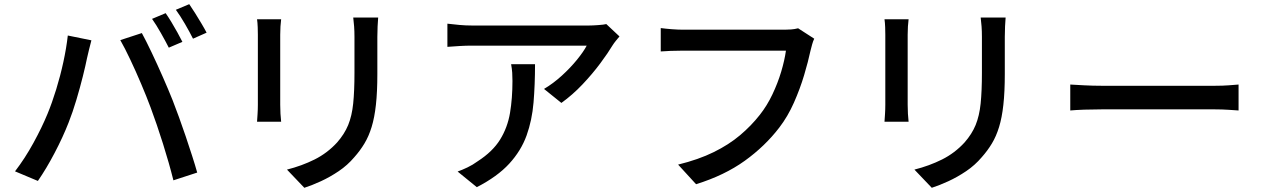

<svg xmlns="http://www.w3.org/2000/svg" viewBox="-20 -850 6040 918"><path d="M772 -787.1Q784.7 -769 799.6 -744.4Q814.5 -719.7 828.4 -694.6Q842.3 -669.4 852.1 -649.9L787.1 -622.1Q772 -651.9 749.5 -691.7Q727.1 -731.4 707 -759.8ZM884.8 -830.1Q897.9 -811 913.6 -786.1Q929.2 -761.2 943.8 -736.6Q958.5 -711.9 967.8 -693.8L902.8 -665Q886.7 -697.3 864.3 -735.8Q841.8 -774.4 820.8 -803.2ZM207 -305.2Q229 -358.4 248.8 -422.9Q268.6 -487.3 283 -553.7Q297.4 -620.1 304.2 -680.2L417 -657.2Q411.6 -638.2 405.8 -613.3Q399.9 -588.4 396 -571.8Q389.6 -539.1 376.2 -485.4Q362.8 -431.6 345.2 -372.6Q327.6 -313.5 308.1 -264.2Q280.8 -194.3 241.2 -118.9Q201.7 -43.5 161.1 15.1L51.8 -30.8Q99.1 -92.3 139.9 -166.7Q180.7 -241.2 207 -305.2ZM700.2 -335.9Q680.7 -388.2 655 -448.7Q629.4 -509.3 603 -564.9Q576.7 -620.6 555.2 -658.2L658.2 -691.9Q678.7 -654.3 705.3 -598.4Q731.9 -542.5 758.5 -481.9Q785.2 -421.4 805.2 -371.1Q819.3 -335 835.7 -290Q852.1 -245.1 868.2 -197.3Q884.3 -149.4 898.7 -104.7Q913.1 -60.1 922.9 -24.9L809.1 12.2Q788.6 -69.8 759.3 -162.8Q730 -255.9 700.2 -335.9Z M1788.1 -766.1Q1786.6 -746.6 1785.4 -723.9Q1784.2 -701.2 1784.2 -673.8Q1784.2 -651.4 1784.2 -617.7Q1784.2 -584 1784.2 -550.8Q1784.2 -517.6 1784.2 -496.1Q1784.2 -410.2 1777.3 -348.6Q1770.5 -287.1 1756.8 -242.7Q1743.2 -198.2 1722.4 -163.8Q1701.7 -129.4 1673.8 -98.1Q1641.6 -60.1 1599.6 -31.7Q1557.6 -3.4 1514.6 16.4Q1471.7 36.1 1435.1 47.9L1352.1 -39.1Q1423.3 -57.1 1484.4 -87.6Q1545.4 -118.2 1591.8 -168.9Q1627 -209 1644.8 -252.4Q1662.6 -295.9 1668.7 -355.2Q1674.8 -414.6 1674.8 -502Q1674.8 -523.9 1674.8 -556.9Q1674.8 -589.8 1674.8 -622.1Q1674.8 -654.3 1674.8 -673.8Q1674.8 -701.2 1673.1 -723.9Q1671.4 -746.6 1668.9 -766.1ZM1324.2 -757.8Q1322.3 -742.2 1321 -723.6Q1319.8 -705.1 1319.8 -684.1Q1319.8 -673.3 1319.8 -640.6Q1319.8 -607.9 1319.8 -564.5Q1319.8 -521 1319.8 -477.1Q1319.8 -433.1 1319.8 -398.2Q1319.8 -363.3 1319.8 -349.1Q1319.8 -329.6 1321 -306.4Q1322.3 -283.2 1324.2 -268.1H1209Q1210 -280.8 1211.4 -304Q1212.9 -327.1 1212.9 -349.1Q1212.9 -363.8 1212.9 -398.7Q1212.9 -433.6 1212.9 -477.5Q1212.9 -521.5 1212.9 -564.7Q1212.9 -607.9 1212.9 -640.6Q1212.9 -673.3 1212.9 -684.1Q1212.9 -697.3 1212.2 -719.7Q1211.4 -742.2 1209 -757.8Z M2941.9 -675.8Q2935.1 -668 2925 -655.5Q2915 -643.1 2909.2 -633.8Q2887.7 -597.7 2850.3 -547.4Q2813 -497.1 2765.1 -446.5Q2717.3 -396 2664.1 -357.9L2581.1 -424.8Q2625 -450.7 2666.3 -488.3Q2707.5 -525.9 2739 -564.7Q2770.5 -603.5 2785.2 -631.8Q2768.6 -631.8 2726.1 -631.8Q2683.6 -631.8 2626.2 -631.8Q2568.8 -631.8 2506.6 -631.8Q2444.3 -631.8 2387.9 -631.8Q2331.5 -631.8 2291 -631.8Q2250.5 -631.8 2236.8 -631.8Q2207 -631.8 2179.2 -630.1Q2151.4 -628.4 2119.1 -626V-736.8Q2147 -733.4 2177 -730.7Q2207 -728 2236.8 -728Q2250.5 -728 2292.5 -728Q2334.5 -728 2392.8 -728Q2451.2 -728 2515.4 -728Q2579.6 -728 2638.2 -728Q2696.8 -728 2739.3 -728Q2781.7 -728 2795.9 -728Q2812.5 -728 2839.8 -730Q2867.2 -731.9 2878.9 -734.9ZM2538.1 -543Q2538.1 -445.3 2531 -360.1Q2523.9 -274.9 2497.6 -201.9Q2471.2 -128.9 2414.8 -67.4Q2358.4 -5.9 2259.8 44.9L2168 -29.8Q2189.9 -37.6 2215.1 -49.6Q2240.2 -61.5 2264.2 -79.1Q2335.4 -125 2371.1 -182.6Q2406.7 -240.2 2418.5 -310.1Q2430.2 -379.9 2430.2 -462.9Q2430.2 -483.4 2429 -502.4Q2427.7 -521.5 2423.8 -543Z M3873 -665Q3867.2 -652.8 3863 -637.5Q3858.9 -622.1 3855 -606.9Q3844.2 -556.2 3824.7 -490.7Q3805.2 -425.3 3775.9 -359.1Q3746.6 -293 3706.1 -240.2Q3637.7 -150.9 3541 -81.3Q3444.3 -11.7 3308.1 30.8L3222.2 -63Q3319.8 -86.9 3392.3 -122.6Q3464.8 -158.2 3518.3 -203.4Q3571.8 -248.5 3612.8 -300.8Q3647.5 -344.7 3673.1 -398.7Q3698.7 -452.6 3715.1 -507.3Q3731.4 -562 3737.8 -607.9Q3723.1 -607.9 3686.3 -607.9Q3649.4 -607.9 3599.4 -607.9Q3549.3 -607.9 3494.9 -607.9Q3440.4 -607.9 3389.9 -607.9Q3339.4 -607.9 3301.3 -607.9Q3263.2 -607.9 3247.1 -607.9Q3214.8 -607.9 3186.3 -606.7Q3157.7 -605.5 3139.2 -604V-715.8Q3160.2 -712.9 3191.2 -710.4Q3222.2 -708 3247.1 -708Q3263.2 -708 3301.5 -708Q3339.8 -708 3390.4 -708Q3440.9 -708 3495.1 -708Q3549.3 -708 3598.6 -708Q3647.9 -708 3683.8 -708Q3719.7 -708 3731.9 -708Q3744.6 -708 3762 -709.2Q3779.3 -710.4 3795.9 -714.8Z M4788.1 -766.1Q4786.6 -746.6 4785.4 -723.9Q4784.2 -701.2 4784.2 -673.8Q4784.2 -651.4 4784.2 -617.7Q4784.2 -584 4784.2 -550.8Q4784.2 -517.6 4784.2 -496.1Q4784.2 -410.2 4777.3 -348.6Q4770.5 -287.1 4756.8 -242.7Q4743.2 -198.2 4722.4 -163.8Q4701.7 -129.4 4673.8 -98.1Q4641.6 -60.1 4599.6 -31.7Q4557.6 -3.4 4514.6 16.4Q4471.7 36.1 4435.1 47.9L4352.1 -39.1Q4423.3 -57.1 4484.4 -87.6Q4545.4 -118.2 4591.8 -168.9Q4627 -209 4644.8 -252.4Q4662.6 -295.9 4668.7 -355.2Q4674.8 -414.6 4674.8 -502Q4674.8 -523.9 4674.8 -556.9Q4674.8 -589.8 4674.8 -622.1Q4674.8 -654.3 4674.8 -673.8Q4674.8 -701.2 4673.1 -723.9Q4671.4 -746.6 4668.9 -766.1ZM4324.2 -757.8Q4322.3 -742.2 4321 -723.6Q4319.8 -705.1 4319.8 -684.1Q4319.8 -673.3 4319.8 -640.6Q4319.8 -607.9 4319.8 -564.5Q4319.8 -521 4319.8 -477.1Q4319.8 -433.1 4319.8 -398.2Q4319.8 -363.3 4319.8 -349.1Q4319.8 -329.6 4321 -306.4Q4322.3 -283.2 4324.2 -268.1H4209Q4210 -280.8 4211.4 -304Q4212.9 -327.1 4212.9 -349.1Q4212.9 -363.8 4212.9 -398.7Q4212.9 -433.6 4212.9 -477.5Q4212.9 -521.5 4212.9 -564.7Q4212.9 -607.9 4212.9 -640.6Q4212.9 -673.3 4212.9 -684.1Q4212.9 -697.3 4212.2 -719.7Q4211.4 -742.2 4209 -757.8Z M5097.2 -445.8Q5121.6 -444.3 5163.6 -442.1Q5205.6 -439.9 5246.1 -439.9Q5269 -439.9 5312.3 -439.9Q5355.5 -439.9 5409.9 -439.9Q5464.4 -439.9 5522.5 -439.9Q5580.6 -439.9 5634 -439.9Q5687.5 -439.9 5728.5 -439.9Q5769.5 -439.9 5790 -439.9Q5826.2 -439.9 5854.7 -442.1Q5883.3 -444.3 5901.9 -445.8V-321.8Q5885.7 -322.8 5854.5 -325Q5823.2 -327.1 5790 -327.1Q5769.5 -327.1 5728.3 -327.1Q5687 -327.1 5633.5 -327.1Q5580.1 -327.1 5522.2 -327.1Q5464.4 -327.1 5409.9 -327.1Q5355.5 -327.1 5312.3 -327.1Q5269 -327.1 5246.1 -327.1Q5204.6 -327.1 5163.6 -325.7Q5122.6 -324.2 5097.2 -321.8Z"/></svg>

Font: Source Han Sans CN Medium
Style: Regular
Weight: 500
Designer: Ryoko NISHIZUKA  (kana, bopomofo & ideographs); Paul D. Hunt (Latin, Greek & Cyrillic); Sandoll Communications , Soo-you
Foundry: Adobe
Version: Version 2.004;hotconv 1.0.118;makeotfexe 2.5.65603